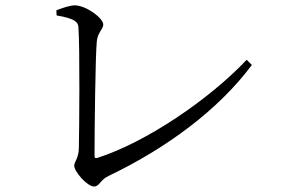

<svg xmlns="http://www.w3.org/2000/svg" viewBox="-20 -696 1040 706"><path d="M325.4 -10.2C346 -10.2 347.8 -34.1 378.7 -48.8C592.1 -150.8 783.2 -292.1 906.1 -457.1L887 -476.2C751.2 -332.1 519.1 -173.3 337.9 -115.4C329.6 -113.2 327.6 -115.6 327.6 -124.3C327.6 -215.6 330.6 -489.6 336 -544.6C339.2 -576.9 359.7 -588.9 359.7 -605.5C359.7 -630 295.8 -676.3 254.8 -676.3C237 -676.3 211 -667.2 187.2 -658.1L188.2 -639.2C257.3 -627.8 266.9 -613.9 268.3 -596.6C274.1 -521.6 271.5 -212.3 269.9 -150.8C269.4 -114.5 252.9 -100.6 252.9 -87C252.9 -64.6 301.2 -10.2 325.4 -10.2Z"/></svg>

Font: Source Han Serif CN VF
Style: Regular
Weight: 250
Designer: Ryoko NISHIZUKA 西塚涼子 (kana & ideographs); Frank Grießhammer (Latin, Greek & Cyrillic); Wenlong ZHANG 张文龙 (bopomofo); San
Foundry: Adobe
Version: Version 2.002;hotconv 1.1.0;makeotfexe 2.6.0